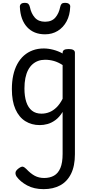

<svg xmlns="http://www.w3.org/2000/svg" viewBox="-20 -858 638 1343"><path d="M285 465Q218 465 170 439Q122 413 96 377Q87 363 88.5 349Q90 335 110 320Q129 306 139.5 308Q150 310 163 323Q194 356 223 371.5Q252 387 289 387Q329 387 358 370.5Q387 354 402.5 317Q418 280 418 218V-75Q395 -38 367.5 -18Q340 2 312.5 9.5Q285 17 258 17Q201 17 157 -10.5Q113 -38 88 -94Q63 -150 63 -235Q63 -287 72.5 -331Q82 -375 101 -410Q120 -445 147 -469Q174 -493 209 -506Q244 -519 286 -519Q318 -519 352.5 -510Q387 -501 418 -484V-489Q418 -502 428 -508.5Q438 -515 460 -515Q482 -515 493 -508.5Q504 -502 504 -489V221Q504 303 477 357.5Q450 412 401 438.5Q352 465 285 465ZM270 -63Q299 -63 325.5 -73.5Q352 -84 375.5 -107Q399 -130 418 -167V-403Q387 -423 357 -431.5Q327 -440 295 -440Q269 -440 247 -432Q225 -424 207 -408Q189 -392 176.5 -368Q164 -344 157.5 -312Q151 -280 151 -239Q151 -184 164 -144.5Q177 -105 203.5 -84Q230 -63 270 -63ZM295 -618Q216 -618 169.5 -668.5Q123 -719 119 -809Q118 -821 126 -829.5Q134 -838 153 -838Q172 -838 179 -830Q186 -822 189 -809Q198 -764 223.5 -735Q249 -706 295 -706Q342 -706 367 -735Q392 -764 401 -809Q404 -823 410.5 -830.5Q417 -838 436 -838Q455 -838 464 -829.5Q473 -821 471 -809Q469 -752 446 -709Q423 -666 384 -642Q345 -618 295 -618Z"/></svg>

Font: Playwrite HU
Style: Regular
Weight: 400
Designer: Veronika Burian, José Scaglione
Foundry: TypeTogether
Version: Version 1.002